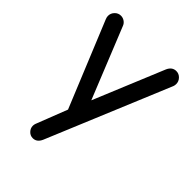

<svg xmlns="http://www.w3.org/2000/svg" viewBox="-211 -610 946 946"><g transform="rotate(45 262.0 -137.0)"><path d="M145.5 186.5Q145.5 178.7 148.4 170.9L211.9 7.8L28.3 -439.5Q24.4 -449.2 24.4 -458Q24.4 -476.6 37.6 -490.2Q50.8 -503.9 69.3 -503.9Q83 -503.9 94.7 -496.1Q106.4 -488.3 111.3 -475.6L260.7 -105.5L413.1 -473.6Q426.8 -503.9 455.1 -503.9Q473.6 -503.9 486.8 -490.2Q500 -476.6 500 -458Q500 -449.2 497.1 -441.4L230.5 199.2Q216.8 230.5 188.5 230.5Q170.9 230.5 158.2 217.3Q145.5 204.1 145.5 186.5Z"/></g></svg>

Font: jf-openhuninn-1.1
Style: Regular
Weight: 400
Designer: [Kosugi Maru]
      Designed by Motoya company      

      [Varela Round]
      Joe Prince(Latin component); Avraham Co
Foundry: justfont CO.,LTD.
Version: 1.1